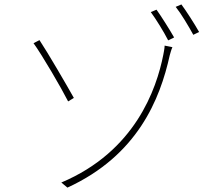

<svg xmlns="http://www.w3.org/2000/svg" viewBox="-20 -823 996 871"><path d="M258.2 5 285.9 28.1C603.7 -117.9 706 -372.2 750 -572.1C752.1 -578.1 756 -595.9 762.1 -609L726.9 -616.1C726.9 -604 721.9 -581 720.9 -574.9C690 -418 592.3 -136 258.2 5ZM132.1 -627.1C171.2 -573.2 258.2 -424 289.1 -362.9L315 -378.9C283 -436.1 197.1 -583.8 159.1 -641ZM690 -779.1 664.1 -768.1C687.1 -737.2 723.7 -677.9 742.9 -639.9L769.9 -653.1C748.9 -690 710.9 -750 690 -779.1ZM802.9 -802.9 777 -791.9C801.8 -761 834.9 -705.3 856.9 -665.1L883.2 -677.9C861.2 -717 824.9 -773.1 802.9 -802.9Z"/></svg>

Font: Karasuma Gothic
Style: Thin
Weight: 200
Designer: Rasmus Andersson / Ryoko Ishizuka
Foundry: rsms
Version: Version 1.00